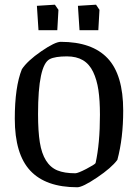

<svg xmlns="http://www.w3.org/2000/svg" viewBox="-20 -789 588 818"><path d="M144 -660.2 137.2 -764.2 213.9 -769 229 -747.1 224.1 -660.2ZM318.8 -660.2 312 -764.2 389.2 -769 403.8 -747.1 398.9 -660.2ZM309.1 8.8Q175.3 8.8 109.1 -61.8Q43 -132.3 43 -283.2Q43 -418.9 73.2 -494.1Q96.7 -529.8 155.5 -570.3Q214.4 -610.8 238.8 -610.8Q372.6 -610.8 438.7 -540.5Q504.9 -470.2 504.9 -317.9Q504.9 -199.7 480 -107.9Q455.1 -74.2 393.6 -32.7Q332 8.8 309.1 8.8ZM300.8 -50.8Q312 -50.8 347.7 -69.3Q383.3 -87.9 387.2 -94.2Q405.8 -177.7 405.8 -299.8Q405.8 -361.3 399.2 -405.5Q392.6 -449.7 376.7 -482.9Q360.8 -516.1 333.3 -532.5Q305.7 -548.8 265.1 -548.8Q214.8 -548.8 191.9 -537.1Q142.1 -511.7 142.1 -303.2Q142.1 -229.5 149.7 -182.4Q157.2 -135.3 176 -105.2Q194.8 -75.2 224.6 -63Q254.4 -50.8 300.8 -50.8Z"/></svg>

Font: Grenze
Style: Regular
Weight: 400
Designer: Renata Polastri
Foundry: Omnibus-Type
Version: Version 1.002;PS 001.002;hotconv 1.0.88;makeotf.lib2.5.64775